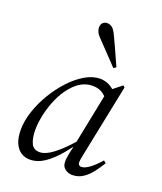

<svg xmlns="http://www.w3.org/2000/svg" viewBox="-137 -812 770 913"><g transform="rotate(20 248.5 -356.0)"><path d="M122 12Q98 12 78 -0.5Q58 -13 46 -39.5Q34 -66 34 -108Q34 -152 50.5 -201.5Q67 -251 95 -297.5Q123 -344 158 -381.5Q193 -419 231.5 -441.5Q270 -464 307 -464Q325 -464 342.5 -457.5Q360 -451 375.5 -438Q391 -425 402 -407L376 -368Q363 -385 341 -402.5Q319 -420 285 -420Q264 -420 245 -413Q226 -406 209.5 -393Q193 -380 179 -363Q153 -332 135 -290.5Q117 -249 108 -207Q99 -165 99 -132Q99 -89 111 -63Q123 -37 154 -37Q174 -37 198 -50.5Q222 -64 253.5 -93Q285 -122 324 -169L332 -164H330Q298 -115 264 -75Q230 -35 195 -11.5Q160 12 122 12ZM337 12Q316 12 300 -0.5Q284 -13 284 -36Q284 -42 284.5 -50Q285 -58 288.5 -76.5Q292 -95 300 -130L301 -135L359 -423L364 -427L421 -472L429 -464L355 -102Q352 -86 350 -76Q348 -66 348 -55Q348 -48 352.5 -43.5Q357 -39 364 -39Q382 -39 406 -57Q430 -75 456 -105L468 -95Q453 -70 434 -45Q415 -20 391 -4Q367 12 337 12ZM360 -541 347 -533Q330 -552 312.5 -569.5Q295 -587 278 -605.5Q261 -624 243 -642Q227 -658 222 -670Q217 -682 217 -690Q217 -708 226.5 -716Q236 -724 247 -724Q261 -724 273 -715Q285 -706 298 -677Q309 -655 319 -632Q329 -609 339.5 -586.5Q350 -564 360 -541Z"/></g></svg>

Font: Source Serif 4 60pt
Style: Italic
Weight: 400
Italic angle: -12°
Version: Version 4.004;hotconv 1.0.116;makeotfexe 2.5.65601